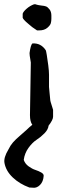

<svg xmlns="http://www.w3.org/2000/svg" viewBox="-62 -600 326 897"><path d="M89 -473Q84 -477 74 -485.5Q64 -494 60 -497.5Q56 -501 51 -506.5Q46 -512 44 -517V-536Q47 -546 62.5 -559.5Q78 -573 97 -580H104L110 -578Q117 -576 119 -576L132 -574Q145 -573 153 -570Q161 -567 169.5 -556Q178 -545 178 -527V-512Q178 -502 175.5 -492Q173 -482 159 -470Q145 -458 121 -458H111ZM75 276Q29 259 -2.5 229Q-34 199 -41 162Q-46 137 -23 99Q-14 80 -1.5 65.5Q11 51 33.5 32Q56 13 63 6Q76 -7 89 -17Q78 -32 78 -62L82 -308Q75 -348 76 -352Q81 -389 89 -397Q129 -400 152 -365Q153 -364 156.5 -343.5Q160 -323 163.5 -295Q167 -267 167 -251V-194Q167 -188 170 -161.5Q173 -135 173 -131Q173 -128 179.5 -108Q186 -88 186 -87V-55Q186 -40 165 -13Q163 5 146 22.5Q129 40 109 53Q89 66 71 91Q53 116 49 147Q55 165 71.5 177Q88 189 103.5 194Q119 199 131 206Q143 213 142 222Q140 249 125 264Q110 279 93 277Z"/></svg>

Font: Excalifont
Style: Regular
Weight: 400
Designer: Your Own Font Foundry (Virgil); Ján Filípek / DizajnDesign (Excalifont, modifications)
Foundry: Your Own Font Foundry (Virgil); Ján Filípek / DizajnDesign (Excalifont, modifications)
Version: Version 1.000;Glyphs 3.2 (3227)